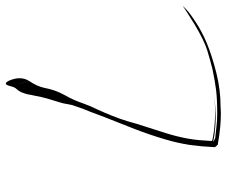

<svg xmlns="http://www.w3.org/2000/svg" viewBox="-80 -760 787 667"><g transform="rotate(-90 313.5 -426.5)"><path d="M346.7 -780.3Q351.6 -799.8 356.4 -799.8Q356.4 -799.8 357.4 -799.8Q362.3 -797.9 365.2 -792Q384.8 -750 366.2 -719.7Q346.7 -690.4 341.8 -666Q335 -628.9 317.4 -596.7Q298.8 -564.5 287.1 -529.3Q278.3 -504.9 266.6 -481.4Q255.9 -458 246.1 -433.6Q234.4 -405.3 225.6 -376Q217.8 -346.7 208 -317.4Q196.3 -281.2 184.6 -244.1Q172.9 -207 166 -169.9Q162.1 -149.4 160.2 -127.9Q158.2 -106.4 157.2 -85Q157.2 -82 170.9 -80.1Q184.6 -78.1 196.3 -76.2Q242.2 -71.3 278.3 -73.2Q314.5 -75.2 314.5 -75.2Q314.5 -75.2 275.4 -72.3Q237.3 -69.3 205.1 -72.3Q190.4 -74.2 177.7 -75.2Q166 -77.1 156.2 -79.1Q155.3 -77.1 159.2 -76.2Q163.1 -74.2 168 -72.3Q183.6 -70.3 204.1 -68.4Q223.6 -65.4 251 -65.4Q302.7 -65.4 334 -69.3Q365.2 -73.2 407.2 -82Q434.6 -88.9 470.7 -99.6Q505.9 -110.4 561.5 -143.6Q588.9 -160.2 608.4 -172.9Q627 -185.5 627 -185.5Q627 -185.5 614.3 -172.9Q601.6 -160.2 566.4 -137.7Q556.6 -130.9 538.1 -121.1Q520.5 -111.3 497.1 -101.6Q452.1 -83 393.6 -68.4Q335 -53.7 275.4 -53.7Q264.6 -52.7 254.9 -52.7Q231.4 -52.7 209 -54.7Q176.8 -57.6 144.5 -63.5Q141.6 -66.4 144.5 -62.5Q148.4 -58.6 135.7 -73.2Q137.7 -118.2 143.6 -161.1Q150.4 -205.1 163.1 -247.1Q178.7 -299.8 198.2 -350.6Q217.8 -401.4 238.3 -452.1Q248 -477.5 257.8 -503.9Q268.6 -529.3 277.3 -555.7Q283.2 -570.3 285.2 -585Q287.1 -599.6 292 -614.3Q298.8 -635.7 304.7 -656.2Q310.5 -676.8 314.5 -699.2Q317.4 -710.9 319.3 -723.6Q322.3 -735.4 327.1 -747.1Q332 -756.8 337.9 -762.7Q343.8 -768.6 346.7 -780.3Q346.7 -780.3 353.5 -758.8Q359.4 -738.3 364.3 -724.6Q364.3 -724.6 346.7 -780.3Z"/></g></svg>

Font: Margalida Font
Style: Regular
Weight: 400
Designer: Mateu Riera. mateurierasureda@hotmail.com
Version: Version 1.0